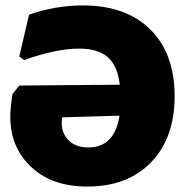

<svg xmlns="http://www.w3.org/2000/svg" viewBox="-20 -676 680 707"><path d="M285 -656Q444 -656 533.5 -567.5Q623 -479 623 -322Q623 -168 536.5 -78.5Q450 11 301 11Q172 11 95 -61Q18 -133 18 -246Q18 -280 26 -330L51 -361L421 -364Q413 -434 377 -465.5Q341 -497 271 -497Q188 -497 69 -455L51 -468L87 -622Q185 -656 285 -656ZM207 -225Q207 -184 233.5 -158.5Q260 -133 305 -133Q402 -133 420 -250L209 -244Z"/></svg>

Font: Alegreya Sans SC Black
Style: Regular
Weight: 900
Designer: Juan Pablo del Peral
Foundry: Huerta Tipografica
Version: Version 2.007